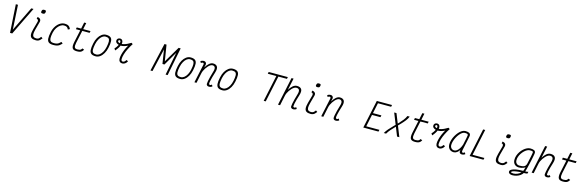

<svg xmlns="http://www.w3.org/2000/svg" viewBox="114 -2956 15971 5265"><g transform="rotate(15 8100.0 -323.5)"><path d="M204 0 154 -800H215L255 -105L593 -800H656L266 0Z M936 14Q860 14 818.5 -12Q777 -38 770.5 -98.5Q764 -159 792 -262L855 -489Q860 -517 852.5 -537Q845 -557 809 -565L823 -618Q876 -608 900 -578.5Q924 -549 914 -502L849 -262Q827 -178 829.5 -129.5Q832 -81 859.5 -60Q887 -39 938 -39Q963 -39 982 -46Q1001 -53 1019 -70Q1037 -87 1059 -117L1104 -85Q1076 -48 1051 -26Q1026 -4 999 5Q972 14 936 14ZM934 -743Q898 -743 886.5 -755.5Q875 -768 883 -802Q890 -831 904 -842Q918 -853 948 -853Q985 -853 995.5 -840.5Q1006 -828 999 -794Q993 -765 978.5 -754Q964 -743 934 -743Z M1629 -125 1673 -92Q1638 -52 1605 -28.5Q1572 -5 1531 4.5Q1490 14 1430 14Q1348 14 1305 -16Q1262 -46 1256 -117.5Q1250 -189 1277 -313Q1292 -384 1323.5 -442.5Q1355 -501 1397 -543.5Q1439 -586 1487 -609Q1535 -632 1582 -632Q1632 -632 1665.5 -622Q1699 -612 1722 -588.5Q1745 -565 1763 -524L1711 -498Q1697 -529 1680 -547Q1663 -565 1639 -572Q1615 -579 1579 -579Q1530 -579 1479.5 -544.5Q1429 -510 1389 -448.5Q1349 -387 1331 -305Q1310 -203 1313 -145.5Q1316 -88 1345.5 -63.5Q1375 -39 1433 -39Q1481 -39 1513 -47Q1545 -55 1571.5 -73.5Q1598 -92 1629 -125Z M2101 14Q2001 14 1973 -38.5Q1945 -91 1970 -210L2046 -565H1922L1933 -618H2057L2095 -800H2153L2115 -618H2323L2311 -565H2103L2026 -206Q2008 -116 2023.5 -77.5Q2039 -39 2104 -39Q2140 -39 2164 -45Q2188 -51 2204 -65Q2220 -79 2234 -102L2285 -79Q2264 -43 2240.5 -22.5Q2217 -2 2183.5 6Q2150 14 2101 14Z M2636 14Q2552 14 2510 -17Q2468 -48 2462 -119.5Q2456 -191 2483 -313Q2502 -408 2544 -479.5Q2586 -551 2643 -591.5Q2700 -632 2764 -632Q2848 -632 2890.5 -601Q2933 -570 2938.5 -499Q2944 -428 2917 -305Q2897 -211 2855.5 -139Q2814 -67 2757.5 -26.5Q2701 14 2636 14ZM2639 -39Q2688 -39 2733 -73.5Q2778 -108 2812 -170Q2846 -232 2863 -313Q2884 -415 2882 -473Q2880 -531 2851 -555Q2822 -579 2761 -579Q2712 -579 2667.5 -544.5Q2623 -510 2589 -448.5Q2555 -387 2537 -305Q2516 -204 2518 -145.5Q2520 -87 2549.5 -63Q2579 -39 2639 -39Z M3114 -281 3079 -327Q3129 -379 3159.5 -437.5Q3190 -496 3190 -539Q3190 -559 3182 -571.5Q3174 -584 3158 -584Q3145 -584 3135.5 -575Q3126 -566 3126 -551Q3126 -526 3157.5 -513Q3189 -500 3240 -500Q3270 -500 3311.5 -512Q3353 -524 3400 -547Q3447 -570 3493 -599L3533 -571Q3477 -487 3434.5 -400.5Q3392 -314 3368.5 -235.5Q3345 -157 3345 -96Q3345 -71 3357.5 -55Q3370 -39 3391 -39Q3417 -39 3441.5 -58Q3466 -77 3478 -107L3530 -88Q3519 -58 3497 -35Q3475 -12 3447 1Q3419 14 3389 14Q3344 14 3316 -16Q3288 -46 3288 -95Q3288 -152 3305 -219.5Q3322 -287 3352.5 -359.5Q3383 -432 3424 -500Q3376 -476 3325.5 -461.5Q3275 -447 3238 -447Q3164 -447 3118.5 -475Q3073 -503 3073 -549Q3073 -585 3098 -608.5Q3123 -632 3165 -632Q3201 -632 3223 -605.5Q3245 -579 3245 -536Q3245 -504 3229 -461.5Q3213 -419 3183.5 -372.5Q3154 -326 3114 -281Z M4190 0 4374 -800H4432L4506 -345L4776 -800H4834L4678 0H4620L4748 -653L4518 -258H4462L4399 -653L4248 0Z M5036 14Q4952 14 4910 -17Q4868 -48 4862 -119.5Q4856 -191 4883 -313Q4902 -408 4944 -479.5Q4986 -551 5043 -591.5Q5100 -632 5164 -632Q5248 -632 5290.5 -601Q5333 -570 5338.5 -499Q5344 -428 5317 -305Q5297 -211 5255.5 -139Q5214 -67 5157.5 -26.5Q5101 14 5036 14ZM5039 -39Q5088 -39 5133 -73.5Q5178 -108 5212 -170Q5246 -232 5263 -313Q5284 -415 5282 -473Q5280 -531 5251 -555Q5222 -579 5161 -579Q5112 -579 5067.5 -544.5Q5023 -510 4989 -448.5Q4955 -387 4937 -305Q4916 -204 4918 -145.5Q4920 -87 4949.5 -63Q4979 -39 5039 -39Z M5919 -64 5945 -20Q5932 -5 5906 4.5Q5880 14 5852 14Q5819 14 5799 -3Q5779 -20 5779 -47Q5778 -75 5788 -128.5Q5798 -182 5816.5 -253Q5835 -324 5859 -404Q5889 -498 5870 -538.5Q5851 -579 5799 -579Q5770 -579 5739.5 -560Q5709 -541 5680 -509.5Q5651 -478 5626 -440.5Q5601 -403 5583 -363Q5565 -323 5558 -289L5497 0H5438L5552 -529Q5553 -534 5553.5 -539.5Q5554 -545 5554 -549Q5554 -562 5544.5 -570.5Q5535 -579 5520 -579Q5510 -579 5497.5 -573Q5485 -567 5473 -555L5446 -598Q5460 -614 5486.5 -623Q5513 -632 5539 -632Q5562 -632 5580.5 -621Q5599 -610 5608.5 -588.5Q5618 -567 5611 -538L5593 -461Q5636 -536 5691 -584Q5746 -632 5801 -632Q5889 -632 5922.5 -576Q5956 -520 5916 -398Q5893 -326 5875 -261Q5857 -196 5847 -146Q5837 -96 5838 -69Q5838 -56 5847.5 -47.5Q5857 -39 5872 -39Q5883 -39 5896 -45.5Q5909 -52 5919 -64Z M6236 14Q6152 14 6110 -17Q6068 -48 6062 -119.5Q6056 -191 6083 -313Q6102 -408 6144 -479.5Q6186 -551 6243 -591.5Q6300 -632 6364 -632Q6448 -632 6490.5 -601Q6533 -570 6538.5 -499Q6544 -428 6517 -305Q6497 -211 6455.5 -139Q6414 -67 6357.5 -26.5Q6301 14 6236 14ZM6239 -39Q6288 -39 6333 -73.5Q6378 -108 6412 -170Q6446 -232 6463 -313Q6484 -415 6482 -473Q6480 -531 6451 -555Q6422 -579 6361 -579Q6312 -579 6267.5 -544.5Q6223 -510 6189 -448.5Q6155 -387 6137 -305Q6116 -204 6118 -145.5Q6120 -87 6149.5 -63Q6179 -39 6239 -39Z M7405 0 7575 -800H7633L7463 0ZM7321 -747 7332 -800H7876L7865 -747Z M8311 -64 8338 -20Q8324 -5 8298 4.5Q8272 14 8245 14Q8212 14 8191.5 -3Q8171 -20 8171 -47Q8171 -75 8181.5 -128.5Q8192 -182 8210 -253Q8228 -324 8252 -403Q8281 -498 8261 -538.5Q8241 -579 8181 -579Q8150 -579 8118 -560Q8086 -541 8055.5 -509Q8025 -477 7999 -439Q7973 -401 7955 -361Q7937 -321 7930 -286L7870 0H7811L7981 -800H8039L7967 -462Q8010 -537 8066 -584.5Q8122 -632 8184 -632Q8279 -632 8313.5 -576Q8348 -520 8309 -398Q8286 -326 8268 -261Q8250 -196 8240 -146Q8230 -96 8230 -69Q8230 -56 8240 -47.5Q8250 -39 8265 -39Q8276 -39 8288.5 -45.5Q8301 -52 8311 -64Z M8736 14Q8660 14 8618.5 -12Q8577 -38 8570.5 -98.5Q8564 -159 8592 -262L8655 -489Q8660 -517 8652.5 -537Q8645 -557 8609 -565L8623 -618Q8676 -608 8700 -578.5Q8724 -549 8714 -502L8649 -262Q8627 -178 8629.5 -129.5Q8632 -81 8659.5 -60Q8687 -39 8738 -39Q8763 -39 8782 -46Q8801 -53 8819 -70Q8837 -87 8859 -117L8904 -85Q8876 -48 8851 -26Q8826 -4 8799 5Q8772 14 8736 14ZM8734 -743Q8698 -743 8686.5 -755.5Q8675 -768 8683 -802Q8690 -831 8704 -842Q8718 -853 8748 -853Q8785 -853 8795.5 -840.5Q8806 -828 8799 -794Q8793 -765 8778.5 -754Q8764 -743 8734 -743Z M9519 -64 9545 -20Q9532 -5 9506 4.5Q9480 14 9452 14Q9419 14 9399 -3Q9379 -20 9379 -47Q9378 -75 9388 -128.5Q9398 -182 9416.5 -253Q9435 -324 9459 -404Q9489 -498 9470 -538.5Q9451 -579 9399 -579Q9370 -579 9339.5 -560Q9309 -541 9280 -509.5Q9251 -478 9226 -440.5Q9201 -403 9183 -363Q9165 -323 9158 -289L9097 0H9038L9152 -529Q9153 -534 9153.5 -539.5Q9154 -545 9154 -549Q9154 -562 9144.5 -570.5Q9135 -579 9120 -579Q9110 -579 9097.5 -573Q9085 -567 9073 -555L9046 -598Q9060 -614 9086.5 -623Q9113 -632 9139 -632Q9162 -632 9180.5 -621Q9199 -610 9208.5 -588.5Q9218 -567 9211 -538L9193 -461Q9236 -536 9291 -584Q9346 -632 9401 -632Q9489 -632 9522.5 -576Q9556 -520 9516 -398Q9493 -326 9475 -261Q9457 -196 9447 -146Q9437 -96 9438 -69Q9438 -56 9447.5 -47.5Q9457 -39 9472 -39Q9483 -39 9496 -45.5Q9509 -52 9519 -64Z M10232 0 10402 -800H10834L10823 -747H10411L10456 -784L10380 -420L10349 -450H10626L10614 -396H10336L10380 -426L10296 -24L10273 -53H10676L10664 0Z M10880 0H10814Q10848 -63 10902 -124.5Q10956 -186 11017.5 -247.5Q11079 -309 11138.5 -371Q11198 -433 11246 -494Q11294 -555 11320 -618H11385Q11360 -555 11312 -493.5Q11264 -432 11204.5 -370.5Q11145 -309 11083.5 -247Q11022 -185 10968.5 -123.5Q10915 -62 10880 0ZM11256 0H11191L10944 -618H11009Z M11701 14Q11601 14 11573 -38.5Q11545 -91 11570 -210L11646 -565H11522L11533 -618H11657L11695 -800H11753L11715 -618H11923L11911 -565H11703L11626 -206Q11608 -116 11623.5 -77.5Q11639 -39 11704 -39Q11740 -39 11764 -45Q11788 -51 11804 -65Q11820 -79 11834 -102L11885 -79Q11864 -43 11840.5 -22.5Q11817 -2 11783.5 6Q11750 14 11701 14Z M12114 -281 12079 -327Q12129 -379 12159.5 -437.5Q12190 -496 12190 -539Q12190 -559 12182 -571.5Q12174 -584 12158 -584Q12145 -584 12135.5 -575Q12126 -566 12126 -551Q12126 -526 12157.5 -513Q12189 -500 12240 -500Q12270 -500 12311.5 -512Q12353 -524 12400 -547Q12447 -570 12493 -599L12533 -571Q12477 -487 12434.5 -400.5Q12392 -314 12368.5 -235.5Q12345 -157 12345 -96Q12345 -71 12357.5 -55Q12370 -39 12391 -39Q12417 -39 12441.5 -58Q12466 -77 12478 -107L12530 -88Q12519 -58 12497 -35Q12475 -12 12447 1Q12419 14 12389 14Q12344 14 12316 -16Q12288 -46 12288 -95Q12288 -152 12305 -219.5Q12322 -287 12352.5 -359.5Q12383 -432 12424 -500Q12376 -476 12325.5 -461.5Q12275 -447 12238 -447Q12164 -447 12118.5 -475Q12073 -503 12073 -549Q12073 -585 12098 -608.5Q12123 -632 12165 -632Q12201 -632 12223 -605.5Q12245 -579 12245 -536Q12245 -504 12229 -461.5Q12213 -419 12183.5 -372.5Q12154 -326 12114 -281Z M13097 -64 13124 -20Q13110 -5 13084 4.5Q13058 14 13031 14Q12999 14 12979 -2.5Q12959 -19 12959 -46Q12959 -63 12960.5 -79Q12962 -95 12966 -103Q12938 -50 12892.5 -18Q12847 14 12800 14Q12749 14 12710.5 -8Q12672 -30 12650.5 -69.5Q12629 -109 12629 -162Q12629 -224 12648.5 -290Q12668 -356 12702.5 -417Q12737 -478 12779.5 -526.5Q12822 -575 12869.5 -603.5Q12917 -632 12963 -632Q13029 -632 13070 -613Q13111 -594 13111 -542Q13111 -538 13109 -525Q13107 -512 13101.5 -485Q13096 -458 13086 -409.5Q13076 -361 13059.5 -285Q13043 -209 13020 -99Q13016 -72 13019.5 -55.5Q13023 -39 13051 -39Q13062 -39 13074.5 -45.5Q13087 -52 13097 -64ZM12802 -39Q12840 -39 12877.5 -66.5Q12915 -94 12946.5 -143.5Q12978 -193 12999 -257Q13024 -373 13039 -446.5Q13054 -520 13054 -536Q13054 -561 13032 -570Q13010 -579 12961 -579Q12926 -579 12888 -553Q12850 -527 12814 -483Q12778 -439 12749.5 -384.5Q12721 -330 12703.5 -273Q12686 -216 12686 -163Q12686 -108 12718 -73.5Q12750 -39 12802 -39Z M13251 0 13421 -800H13479L13321 -53H13656L13644 0Z M14136 14Q14060 14 14018.5 -12Q13977 -38 13970.5 -98.5Q13964 -159 13992 -262L14055 -489Q14060 -517 14052.5 -537Q14045 -557 14009 -565L14023 -618Q14076 -608 14100 -578.5Q14124 -549 14114 -502L14049 -262Q14027 -178 14029.5 -129.5Q14032 -81 14059.5 -60Q14087 -39 14138 -39Q14163 -39 14182 -46Q14201 -53 14219 -70Q14237 -87 14259 -117L14304 -85Q14276 -48 14251 -26Q14226 -4 14199 5Q14172 14 14136 14ZM14134 -743Q14098 -743 14086.5 -755.5Q14075 -768 14083 -802Q14090 -831 14104 -842Q14118 -853 14148 -853Q14185 -853 14195.5 -840.5Q14206 -828 14199 -794Q14193 -765 14178.5 -754Q14164 -743 14134 -743Z M14515 206Q14466 206 14435.5 186Q14405 166 14405 133Q14405 96 14450 69Q14495 42 14578 27.5Q14661 13 14775 13Q14788 -9 14797 -43.5Q14806 -78 14811 -104Q14801 -87 14771 -74Q14741 -61 14704.5 -53.5Q14668 -46 14635 -46Q14558 -46 14511 -93.5Q14464 -141 14464 -219Q14463 -280 14483.5 -340Q14504 -400 14539.5 -452.5Q14575 -505 14620 -545.5Q14665 -586 14714 -609Q14763 -632 14809 -632Q14875 -632 14916 -613Q14957 -594 14957 -542Q14957 -532 14951.5 -500Q14946 -468 14937 -421.5Q14928 -375 14916.5 -321Q14905 -267 14892.5 -213.5Q14880 -160 14868.5 -113Q14857 -66 14847.5 -32.5Q14838 1 14833 13Q14855 13 14874.5 11Q14894 9 14920 2L14907 55Q14882 62 14855.5 63.5Q14829 65 14808 65Q14782 107 14737 139Q14692 171 14634.5 188.5Q14577 206 14515 206ZM14529 153Q14588 153 14646 129Q14704 105 14740 65Q14658 68 14595.5 77.5Q14533 87 14498 101Q14463 115 14462 132Q14462 140 14481 146.5Q14500 153 14529 153ZM14637 -99Q14696 -99 14736 -107Q14776 -115 14800.5 -141Q14825 -167 14836 -219Q14867 -364 14883.5 -442Q14900 -520 14900 -536Q14900 -557 14890.5 -566Q14881 -575 14861 -577Q14841 -579 14807 -579Q14772 -579 14732 -558.5Q14692 -538 14654.5 -502Q14617 -466 14586.5 -420Q14556 -374 14538 -323Q14520 -272 14521 -220Q14521 -166 14553 -132.5Q14585 -99 14637 -99Z M15511 -64 15538 -20Q15524 -5 15498 4.5Q15472 14 15445 14Q15412 14 15391.5 -3Q15371 -20 15371 -47Q15371 -75 15381.5 -128.5Q15392 -182 15410 -253Q15428 -324 15452 -403Q15481 -498 15461 -538.5Q15441 -579 15381 -579Q15350 -579 15318 -560Q15286 -541 15255.5 -509Q15225 -477 15199 -439Q15173 -401 15155 -361Q15137 -321 15130 -286L15070 0H15011L15181 -800H15239L15167 -462Q15210 -537 15266 -584.5Q15322 -632 15384 -632Q15479 -632 15513.5 -576Q15548 -520 15509 -398Q15486 -326 15468 -261Q15450 -196 15440 -146Q15430 -96 15430 -69Q15430 -56 15440 -47.5Q15450 -39 15465 -39Q15476 -39 15488.5 -45.5Q15501 -52 15511 -64Z M15901 14Q15801 14 15773 -38.5Q15745 -91 15770 -210L15846 -565H15722L15733 -618H15857L15895 -800H15953L15915 -618H16123L16111 -565H15903L15826 -206Q15808 -116 15823.5 -77.5Q15839 -39 15904 -39Q15940 -39 15964 -45Q15988 -51 16004 -65Q16020 -79 16034 -102L16085 -79Q16064 -43 16040.5 -22.5Q16017 -2 15983.5 6Q15950 14 15901 14Z"/></g></svg>

Font: Victor Mono Thin ExtraLight
Style: Italic
Weight: 250
Italic angle: -12°
Monospace: yes
Version: Version 1.561;gftools[0.9.30]